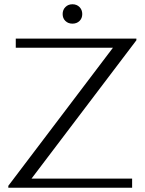

<svg xmlns="http://www.w3.org/2000/svg" viewBox="-20 -881 679 901"><path d="M19 -9 510 -657H54V-700H620V-692L128 -43H600V0H19ZM274 -815Q274 -835 287 -848Q300 -861 320 -861Q340 -861 353 -848Q366 -835 366 -815Q366 -795 353 -782.5Q340 -770 320 -770Q300 -770 287 -782.5Q274 -795 274 -815Z"/></svg>

Font: Fahkwang Light
Style: Regular
Weight: 300
Version: Version 1.000; ttfautohint (v1.6)